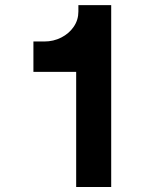

<svg xmlns="http://www.w3.org/2000/svg" viewBox="-20 -743 642 763"><path d="M282.7 -457.5V0H421.9V-507.8V-722.7H291.5V-697.3Q291.5 -663.6 272.9 -636.6Q254.4 -609.6 223.5 -593.9Q192.6 -578.1 155.8 -578.1H112.8V-457.5Z"/></svg>

Font: Giphurs
Style: Regular
Weight: 400
Version: Version 2.010